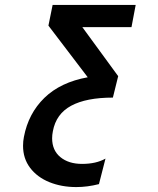

<svg xmlns="http://www.w3.org/2000/svg" viewBox="-20 -745 640 779"><path d="M314 -635 459.5 -436 438 -349Q330 -349 268.8 -316Q207.5 -283 194.5 -212.5Q191.5 -197.5 191.5 -184Q191.5 -135 225 -107.5Q258.5 -80 313 -80Q370 -80 408 -101.5L381.5 2Q334.5 14 289.5 14Q229.5 14 180.2 -6Q131 -26 102.2 -64Q73.5 -102 73.5 -153.5Q73.5 -172 77 -189.5Q95 -284.5 160.2 -348Q225.5 -411.5 336 -431.5L176.5 -641L193.5 -725H530.5L513.5 -635Z"/></svg>

Font: JuliaMono
Style: Bold Italic
Weight: 700
Italic angle: -9°
Monospace: yes
Designer: cormullion
Foundry: corm
Version: Version 0.057; ttfautohint (v1.8.4)